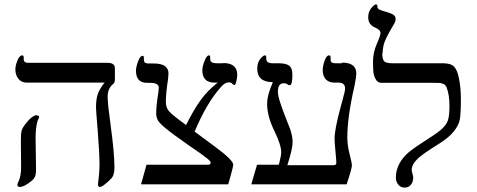

<svg xmlns="http://www.w3.org/2000/svg" viewBox="-20 -841 2170 874"><path d="M88 -569V-571Q88 -555 108 -555H470Q503 -555 503 -530V-479Q503 -463 493 -457Q470 -437 470 -400Q470 -368 483 -276Q501 -144 501 -78Q501 -43 486 -28Q474 -15 450 4Q440 10 435 10Q426 10 426 -2Q433 -56 433 -90Q433 -144 425 -243Q417 -341 417 -351Q417 -391 425.5 -414Q434 -437 456 -465H101Q78 -465 64 -482Q50 -499 50 -525Q50 -543 59.5 -566Q69 -589 81 -589Q88 -589 88 -580ZM149 -317V-315Q158 -315 158 -308Q158 -305 151 -291Q142 -260 142 -213L144 -73Q144 -49 140 -38.5Q136 -28 123 -17Q90 10 70 10Q59 10 59 -1L61 -8Q78 -40 76 -89L75 -199Q75 -233 78.5 -246Q82 -259 96 -277Q127 -317 149 -317Z M997 -553 996 -554Q1060 -554 1060 -500Q1060 -490 1056 -472Q1052 -454 1047 -454Q1043 -454 1037 -460Q1034 -466 1020 -466Q1004 -466 985 -444Q921 -373 866 -242L963 -170Q1042 -112 1042 -90Q1042 -88 1038.5 -74Q1035 -60 1031 -45Q1027 -30 1023 -16.5Q1019 -3 1019 -2H622L647 -91H925Q939 -91 939 -100Q939 -105 933 -111Q925 -119 912 -128Q902 -136 890 -144.5Q878 -153 863 -163Q848 -173 840 -179Q764 -232 734 -257Q706 -280 699 -293Q691 -307 691 -326Q691 -358 701 -422L703 -441Q703 -452 695 -457Q687 -462 678.5 -463Q670 -464 652 -464Q650 -464 649 -464Q599 -464 599 -519Q599 -536 608.5 -561.5Q618 -587 629 -587Q635 -587 635 -578V-568Q635 -552 655 -552H680Q747 -552 747 -506L745 -481Q735 -417 735 -376Q735 -352 749 -335Q763 -318 827 -272Q862 -342 893.5 -385.5Q925 -429 971 -465H956Q901 -465 901 -522Q901 -538 911 -563.5Q921 -589 931 -589Q937 -589 937 -580V-571Q937 -553 966 -553Z M1536 -553 1537 -556Q1602 -556 1602 -506Q1602 -492 1594 -452Q1561 -308 1561 -215Q1561 -179 1572 -137Q1582 -98 1582 -89Q1582 -74 1558 -2H1124L1150 -91H1249L1252 -102Q1260 -132 1260 -149Q1260 -181 1228 -247Q1196 -313 1196 -368Q1196 -400 1211 -439L1222 -467Q1151 -467 1151 -529Q1151 -560 1171 -580Q1180 -589 1186 -589Q1192 -589 1192 -581V-573Q1192 -553 1221 -553H1248Q1282 -553 1296.5 -542Q1311 -531 1311 -500Q1311 -453 1299 -453Q1294 -453 1290 -456Q1284 -462 1271 -462Q1245 -462 1245 -423Q1245 -406 1256 -372.5Q1267 -339 1282.5 -300Q1298 -261 1301 -253Q1312 -220 1312 -193Q1312 -164 1288 -89H1499Q1511 -89 1511 -100Q1511 -111 1507 -152.5Q1503 -194 1503 -209Q1503 -253 1531 -355L1541 -392Q1551 -428 1551 -438Q1551 -465 1520 -465H1502Q1477 -465 1463 -480Q1449 -495 1449 -522Q1449 -540 1457.5 -564.5Q1466 -589 1478 -589Q1485 -589 1485 -579V-568Q1485 -553 1507 -553Z M1722 -599H1720Q1720 -571 1729 -562Q1738 -553 1766 -553H1998Q2032 -553 2047 -537.5Q2062 -522 2069 -485Q2078 -443 2078 -389Q2078 -323 2073 -296.5Q2068 -270 2045 -242Q2024 -215 1976 -185Q1904 -140 1885 -122Q1854 -94 1854 -67Q1854 -63 1857.5 -50.5Q1861 -38 1861 -33Q1861 -13 1850.5 0Q1840 13 1822 13Q1804 13 1793 -0.5Q1782 -14 1782 -33Q1782 -67 1799 -98Q1815 -127 1842 -149Q1869 -171 1918 -202Q1963 -230 1987 -250Q2011 -271 2018.5 -292Q2026 -313 2026 -359Q2026 -410 2013 -443Q2009 -454 1999 -458.5Q1989 -463 1980 -463.5Q1971 -464 1945 -464H1716Q1699 -464 1690 -480.5Q1681 -497 1679.5 -515Q1678 -533 1678 -562Q1678 -602 1696 -643Q1712 -679 1712 -691Q1712 -705 1689 -715Q1656 -728 1656 -763Q1656 -791 1677 -812Q1686 -821 1692 -821Q1698 -821 1698 -811Q1698 -805 1701.5 -801.5Q1705 -798 1707.5 -797Q1710 -796 1721 -792Q1764 -780 1772 -773Q1781 -766 1781 -754Q1781 -744 1772 -729Q1742 -679 1731 -651Q1722 -627 1722 -599Z"/></svg>

Font: Libra Serif Modern
Style: Regular
Weight: 400
Designer: Stefan Peev, Context Ltd
Foundry: Stefan Peev, Context Ltd
Version: Version 1.000